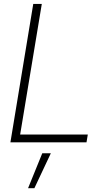

<svg xmlns="http://www.w3.org/2000/svg" viewBox="-20 -748 549 1009"><path d="M34.7 0 154.8 -727.5H199.7L85.9 -41H441.4L434.6 0ZM127.4 241.2 202.1 57.6H247.1L160.6 241.2Z"/></svg>

Font: Inter Display Extra Light
Style: Italic
Weight: 200
Italic angle: -9.39999°
Designer: Rasmus Andersson
Foundry: rsms
Version: Version 4.000;git-4fc901f